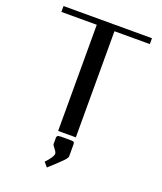

<svg xmlns="http://www.w3.org/2000/svg" viewBox="-183 -907 1074 1275"><g transform="rotate(20 354.0 -269.5)"><path d="M418 49.8V133.3Q417.5 145 397.9 165.5Q378.4 186 321.8 237.8Q310.5 248 304.2 253.9L277.3 222.7Q325.2 171.4 325.2 149.9Q325.2 138.7 309.1 118.9Q293 99.1 293 92.8V49.8Q293 44.4 293.5 42Q293.9 39.6 296.6 35.9Q299.3 32.2 306.2 30.8Q313 29.3 324.2 29.3H386.7Q408.2 29.3 413.1 33.4Q418 37.6 418 49.8ZM41.5 -791.5H666.5V-750H416.5V0H291.5V-750H41.5Z"/></g></svg>

Font: Resagnicto
Style: Bold
Weight: 700
Version: Version 0.9991